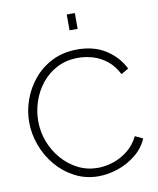

<svg xmlns="http://www.w3.org/2000/svg" viewBox="-98 -993 886 1075"><g transform="rotate(-10 345.0 -455.5)"><path d="M44 -360Q44 -424 66.5 -486.5Q89 -549 132 -600.5Q175 -652 237.5 -683Q300 -714 380 -714Q475 -714 542 -670.5Q609 -627 642 -559L600 -535Q575 -584 538.5 -613Q502 -642 460 -654.5Q418 -667 376 -667Q309 -667 256.5 -640Q204 -613 168 -568Q132 -523 113.5 -468Q95 -413 95 -357Q95 -294 117 -237.5Q139 -181 177.5 -137Q216 -93 267.5 -67Q319 -41 379 -41Q422 -41 466.5 -55.5Q511 -70 550 -100.5Q589 -131 613 -180L657 -159Q634 -106 588 -69Q542 -32 486 -13Q430 6 375 6Q303 6 242 -25.5Q181 -57 136.5 -109.5Q92 -162 68 -227.5Q44 -293 44 -360ZM356 -827V-917H402V-827Z"/></g></svg>

Font: Raleway Thin Light
Style: Regular
Weight: 300
Version: Version 4.026